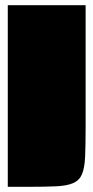

<svg xmlns="http://www.w3.org/2000/svg" viewBox="-20 -620 360 740"><path d="M10 100V-600H310V-125Q310 -58 308 -15Q306 28 296 51.5Q286 75 262.5 85.5Q239 96 197 98Q155 100 88 100Z"/></svg>

Font: Badeen Display
Style: Regular
Weight: 400
Version: Version 1.000; ttfautohint (v1.8.4.7-5d5b)